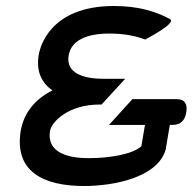

<svg xmlns="http://www.w3.org/2000/svg" viewBox="-20 -610 643 641"><path d="M49 -172C28 -39 122 11 261 11C357 11 505 -16 533 -110L547 -193H556C584 -193 598 -209 602 -236C606 -262 598 -279 569 -279H422L344 -193H464L452 -122C423 -95 347 -82 276 -82C186 -82 137 -112 147 -173C152 -203 208 -261 312 -261H319L398 -347H326C257 -347 200 -366 209 -424C217 -475 269 -498 345 -498C391 -498 429 -491 459 -480L466 -478L470 -481C470 -481 570 -533 548 -546C504 -570 445 -590 361 -590C145 -590 113 -451 109 -425C100 -369 121 -332 155 -308C104 -283 60 -239 49 -172Z"/></svg>

Font: Charger Pro
Style: ExBdSuExtObl
Weight: 400
Designer: Jasper
Foundry: Cannot Into Space Fonts
Version: Version 1.09